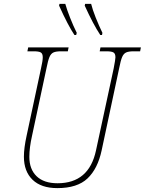

<svg xmlns="http://www.w3.org/2000/svg" viewBox="-20 -958 745 988"><path d="M103 -152Q103 -196 117 -260L191 -606Q200 -645 200 -663Q200 -682 190 -688Q180 -694 154 -694H121L125 -714H333L329 -694H294Q268 -694 255 -688Q242 -682 234.5 -664.5Q227 -647 219 -606L145 -260Q131 -198 131 -151Q131 -87 168.5 -51Q206 -15 276 -15Q438 -15 474 -184L565 -606Q574 -653 574 -663Q574 -682 564 -688Q554 -694 528 -694H493L497 -714H705L701 -694H668Q642 -694 629 -688Q616 -682 608.5 -664.5Q601 -647 593 -606L503 -184Q483 -90 430.5 -40Q378 10 275 10Q192 10 147.5 -33Q103 -76 103 -152ZM284 -929 286 -938H316Q324 -909 340.5 -867Q357 -825 375 -789L372 -778H363Q330 -827 284 -929ZM416 -929 418 -938H449Q456 -909 472.5 -867.5Q489 -826 507 -789L505 -778H496Q460 -832 416 -929Z"/></svg>

Font: Noto Serif NarrowThin
Style: Italic
Weight: 250
Width: 4
Italic angle: -12°
Designer: Monotype Design Team
Foundry: Monotype Imaging Inc.
Version: Version 1.001